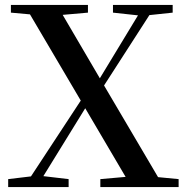

<svg xmlns="http://www.w3.org/2000/svg" viewBox="-20 -755 755 775"><path d="M436 -704 537 -693 383 -439 233 -695 335 -704V-735H24V-704L101 -697L306 -349L105 -43L13 -32V0H257V-32L155 -44L324 -318L487 -41L385 -32V0H701V-32L618 -40L400 -410L583 -694L677 -704V-735H436Z"/></svg>

Font: Noto Serif CJK SC SemiBold
Style: Regular
Weight: 600
Designer: Ryoko NISHIZUKA 西塚涼子 (kana & ideographs); Frank Grießhammer (Latin, Greek & Cyrillic); Wenlong ZHANG 张文龙 (bopomofo); San
Foundry: Adobe
Version: Version 2.001;hotconv 1.1.0;makeotfexe 2.6.0